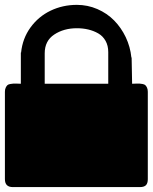

<svg xmlns="http://www.w3.org/2000/svg" viewBox="-20 -762 622 782"><path d="M420.9 -549.8Q420.9 -576.2 409.9 -595.7Q398.9 -615.2 380.1 -626Q361.3 -636.7 339.6 -641.8Q317.9 -647 293 -647Q239.7 -647 200.9 -621.3Q162.1 -595.7 162.1 -544.9V-420.9H420.9ZM582 -388.2V-32.2Q582 -15.6 574.5 -7.8Q566.9 0 549.8 0H32.2Q0 0 0 -32.2V-388.2Q0 -397.9 3.2 -404.8Q6.3 -411.6 10 -415Q13.7 -418.5 22 -419.9Q30.3 -421.4 35.2 -421.6Q40 -421.9 50.5 -421.4Q61 -420.9 64.9 -420.9V-547.9H65.9Q71.8 -605.5 104.2 -650.1Q136.7 -694.8 186 -718.5Q235.4 -742.2 293 -742.2Q336.9 -742.2 376.5 -725.1Q416 -708 444.8 -678.7Q473.6 -649.4 492.2 -610.4Q510.7 -571.3 515.1 -527.8H516.1L518.1 -420.9Q522 -420.9 532.5 -421.4Q543 -421.9 547.9 -421.6Q552.7 -421.4 560.5 -419.9Q568.4 -418.5 572 -415Q575.7 -411.6 578.9 -404.8Q582 -397.9 582 -388.2Z"/></svg>

Font: Web Symbols
Style: Regular
Weight: 400
Designer: Igor Kiselev
Foundry: Just Be Nice studio
Version: Version 1.000;PS 001.001;hotconv 1.0.56